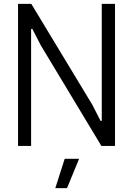

<svg xmlns="http://www.w3.org/2000/svg" viewBox="-20 -760 692 1000"><path d="M317 67H392L329 220H268ZM74 -740H143L461 -214L504 -130L510 -131V-740H579V0H508L193 -523L148 -610L142 -609V0H74Z"/></svg>

Font: Encode Sans Compressed
Style: Regular
Weight: 400
Designer: Pablo Impallari, Andres Torresi
Foundry: Pablo Impallari, Andres Torresi
Version: Version 1.000; ttfautohint (v1.00) -l 8 -r 50 -G 200 -x 14 -